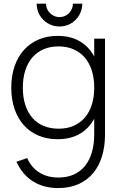

<svg xmlns="http://www.w3.org/2000/svg" viewBox="-20 -746 649 1022"><path d="M296.5 -605Q263.5 -605 235.5 -621.2Q207.5 -637.5 191.2 -665.5Q175 -693.5 175 -726.5H225Q225 -707.5 234.8 -691Q244.5 -674.5 261 -664.8Q277.5 -655 296.5 -655Q316.5 -655 332.8 -664.8Q349 -674.5 358.5 -691Q368 -707.5 368 -726.5H418Q418 -693.5 401.8 -665.5Q385.5 -637.5 357.8 -621.2Q330 -605 296.5 -605ZM286.5 -555Q355.5 -555 404.2 -526.5Q453 -498 481.5 -445.5V-540H539V-29.5Q539 33.5 523 85.8Q507 138 475.8 175.5Q444.5 213 398 234Q351.5 255 290.5 255Q213 255 156.2 219.8Q99.5 184.5 67.5 115L124.5 95.5Q147.5 146.5 190.2 172.8Q233 199 290.5 199Q337.5 199 373.2 182.8Q409 166.5 433 136.5Q457 106.5 469.2 64.2Q481.5 22 481.5 -30V-114Q453 -61.5 404 -33.2Q355 -5 286.5 -5Q230.5 -5 185 -24.2Q139.5 -43.5 107.2 -79.2Q75 -115 57.5 -165.8Q40 -216.5 40 -279Q40 -343 57.8 -394Q75.5 -445 108 -480.8Q140.5 -516.5 186 -535.8Q231.5 -555 286.5 -555ZM291.5 -61Q336.5 -61 371.8 -76.2Q407 -91.5 431.5 -120Q456 -148.5 468.8 -188.8Q481.5 -229 481.5 -279Q481.5 -331 468.2 -371.8Q455 -412.5 430.2 -440.8Q405.5 -469 370.2 -484Q335 -499 291.5 -499Q247 -499 211.8 -483.8Q176.5 -468.5 152 -440Q127.5 -411.5 114.5 -370.8Q101.5 -330 101.5 -279Q101.5 -227.5 114.8 -187Q128 -146.5 152.5 -118.5Q177 -90.5 212.2 -75.8Q247.5 -61 291.5 -61Z"/></svg>

Font: Vela Sans Light
Style: Regular
Weight: 300
Designer: Principal design: Mikhail Sharanda - project Manrope.
Design modification: Ravid Balaliev
Foundry: Mikhail Sharanda
Version: Version 1.001